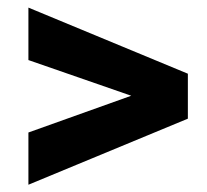

<svg xmlns="http://www.w3.org/2000/svg" viewBox="-20 -559 555 515"><path d="M56.2 -203.6 332 -302.2 56.2 -397.9V-538.6L483.9 -361.3V-240.7L56.2 -63.5Z"/></svg>

Font: Vazirmatn UI FD ExtraBold
Style: Regular
Weight: 800
Designer: Saber Rastikerdar
Foundry: Saber Rastikerdar
Version: Version 33.003